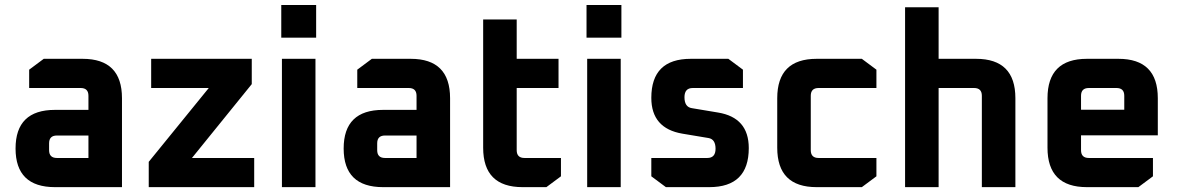

<svg xmlns="http://www.w3.org/2000/svg" viewBox="-20 -770 4848 790"><path d="M206.3 0Q44 0 44 -159Q44 -317.9 206.3 -317.9H343.9V-375.9Q343.9 -407.9 311.9 -407.9H100V-483.3L160 -528H320.1Q481.9 -528 481.9 -365.9V0ZM182 -152.1Q182 -120 214.1 -120H343.9V-212.4H214.1Q182 -212.4 182 -180.3Z M592 0V-104.1L839 -407.9H602V-528H1015.9V-423.9L769.8 -120H1025.9V0Z M1137.3 -615V-749.5H1280.8V-615ZM1140 0V-528H1278V0Z M1556.3 0Q1394 0 1394 -159Q1394 -317.9 1556.3 -317.9H1693.9V-375.9Q1693.9 -407.9 1661.9 -407.9H1450V-483.3L1510 -528H1670.1Q1831.9 -528 1831.9 -365.9V0ZM1532 -152.1Q1532 -120 1564.1 -120H1693.9V-212.4H1564.1Q1532 -212.4 1532 -180.3Z M1968 -162.1V-690H2106V-528H2278.1V-407.9H2106V-152.1Q2106 -120 2138.1 -120H2288.1V-44.6L2228.1 0H2130.1Q1968 0 1968 -162.1Z M2393.3 -615V-749.5H2536.8V-615ZM2396 0V-528H2534V0Z M2659.9 -44.6V-120H2890.3Q2924.2 -120 2924.2 -158Q2924.2 -196.9 2895.6 -202L2787.9 -220Q2659.9 -241.7 2659.9 -367.5Q2659.9 -528 2822.1 -528H2976.9L3036.9 -483.3V-407.9H2830.4Q2796.3 -407.9 2796.3 -370Q2796.3 -329.6 2826.6 -325L2934.3 -307Q3060.9 -286.3 3060.9 -160.7Q3060.9 0 2898.3 0H2719.9Z M3178 -162.1V-365.9Q3178 -528 3340.1 -528H3526.1L3586.1 -483.3V-407.9H3348.1Q3316 -407.9 3316 -375.9V-152.1Q3316 -120 3348.1 -120H3586.1V-44.6L3526.1 0H3340.1Q3178 0 3178 -162.1Z M3704 0V-740H3842V-528H3996.1Q4157.9 -528 4157.9 -365.9V0H4019.9V-375.9Q4019.9 -407.9 3987.9 -407.9H3842V0Z M4290 -162.1V-365.9Q4290 -528 4452.1 -528H4582.1Q4743.9 -528 4743.9 -365.9V-213.1H4428V-152.1Q4428 -120 4460.1 -120H4723.9V-44.6L4663.9 0H4452.1Q4290 0 4290 -162.1ZM4428 -318.6H4605.9V-375.9Q4605.9 -407.9 4573.9 -407.9H4460.1Q4428 -407.9 4428 -375.9Z"/></svg>

Font: Oxanium ExtraLight
Style: Regular
Weight: 200
Designer: Severin Meyer
Version: Version 2.000